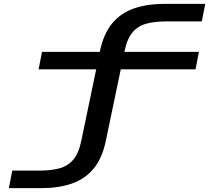

<svg xmlns="http://www.w3.org/2000/svg" viewBox="-20 -770 1140 1000"><path d="M26 210 44 118.5H186.5Q244 118.5 287.8 107.2Q331.5 96 360.5 63Q389.5 30 403 -35L481 -409H181L199 -500H500V-502Q519.5 -594.5 564.8 -648.8Q610 -703 679 -726.5Q748 -750 839 -750H1049L1031 -658.5H845.5Q788 -658.5 744.2 -647.2Q700.5 -636 671.5 -603Q642.5 -570 629 -505L628 -500H1016L998.5 -409H609L531.5 -38Q512.5 54.5 467.2 108.8Q422 163 353 186.5Q284 210 193 210Z"/></svg>

Font: Trispace Expanded Medium
Style: Regular
Weight: 500
Width: 7
Designer: Tyler Finck
Foundry: Etcetera Type Company
Version: Version 1.210; ttfautohint (v1.8.3)